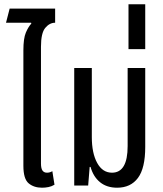

<svg xmlns="http://www.w3.org/2000/svg" viewBox="-20 -865 761 895"><path d="M176 10Q138 10 113.5 -10.5Q89 -31 89 -92V-630Q89 -686 100.5 -713Q112 -740 126 -755L125 -759H8L25 -825H237V-759Q211 -759 191 -735Q171 -711 171 -647V-103Q171 -80 178 -70Q185 -60 199 -60Q212 -60 224 -67L234 -4Q221 4 206 7Q191 10 176 10Z M526 10Q478 10 446.5 -15.5Q415 -41 402 -87H398L391 0H326V-548H408V-226Q408 -151 433 -105.5Q458 -60 502 -60Q575 -60 575 -184V-548H657V-180Q657 -81 623 -35.5Q589 10 526 10Z M579 -636V-845H657V-636Z"/></svg>

Font: Noto Sans Thai ExtCond
Style: Regular
Weight: 400
Width: 2
Designer: Monotype Design Team
Foundry: Monotype Imaging Inc.
Version: Version 2.002; ttfautohint (v1.8.4.7-5d5b)